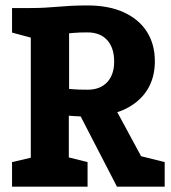

<svg xmlns="http://www.w3.org/2000/svg" viewBox="-20 -697 640 717"><path d="M95 0V-667Q125.7 -667 149.3 -668.5Q173 -670 195.7 -671.8Q218.3 -673.7 244.8 -675.2Q271.3 -676.7 306.7 -676.7Q386 -676.7 442.3 -651Q498.7 -625.3 528.5 -578.5Q558.3 -531.7 558.3 -468Q558.3 -405 528.3 -358.8Q498.3 -312.7 442.2 -287.3Q386 -262 305.7 -262Q274.3 -262 255.7 -263.5Q237 -265 237 -265V0ZM416.7 0 260.7 -302 401.3 -309 568.3 0ZM306.7 -362Q354 -362 380.2 -390Q406.3 -418 406.3 -467Q406.3 -518.7 380.2 -547.3Q354 -576 306.7 -576Q275.3 -576 256.7 -574.3Q238 -572.7 238 -572.7V-365Q238 -365 256.7 -363.5Q275.3 -362 306.7 -362ZM25 0V-91.7L125 -115L105 0ZM227 0 200.3 -118.3 307 -91.7V0ZM515 0 488.3 -118.3 595 -91.7V0ZM25 -667H105L124.3 -548.7L25 -575.3Z"/></svg>

Font: Epunda Slab Light
Style: Regular
Weight: 300
Designer: Simon Atzbach
Foundry: typofactur
Version: Version 1.102